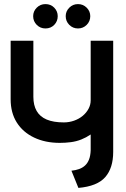

<svg xmlns="http://www.w3.org/2000/svg" viewBox="-20 -899 614 938"><path d="M202 -879Q177 -879 159.5 -861.5Q142 -844 142 -820Q142 -795 159.5 -777.5Q177 -760 202 -760Q228 -760 245 -777.5Q262 -795 262 -820Q262 -844 245 -861.5Q228 -879 202 -879ZM361 -879Q336 -879 318.5 -861.5Q301 -844 301 -820Q301 -795 318.5 -777.5Q336 -760 361 -760Q386 -760 403.5 -777.5Q421 -795 421 -820Q421 -844 403.5 -861.5Q386 -879 361 -879ZM533 -157V-700H423V-409Q423 -387 412.5 -367.5Q402 -348 384 -333Q366 -318 342 -309.5Q318 -301 292 -301Q241 -301 208 -315Q175 -329 159 -357Q143 -385 143 -426V-700H32V-414Q32 -348 62 -300.5Q92 -253 146.5 -227Q201 -201 272 -201Q300 -201 326.5 -204.5Q353 -208 377 -217.5Q401 -227 423 -242V-165Q422 -138 415 -120Q408 -102 395.5 -90.5Q383 -79 366 -73Q349 -67 329 -65L363 19Q455 11 494 -33.5Q533 -78 533 -157Z"/></svg>

Font: Advent Pro Expanded
Style: Bold
Weight: 700
Width: 7
Designer: VivaRado, Andreas Kalpakidis
Foundry: VivaRado, Andreas Kalpakidis
Version: Version 3.000